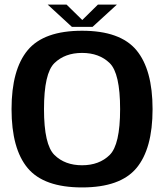

<svg xmlns="http://www.w3.org/2000/svg" viewBox="-20 -815 724 840"><path d="M339 5Q506 5 576.8 -79.5Q647.5 -164 647.5 -337.5Q647.5 -510.5 576.8 -595.5Q506 -680.5 339 -680.5Q172 -680.5 101.2 -595.5Q30.5 -510.5 30.5 -337.5Q30.5 -164 101.2 -79.5Q172 5 339 5ZM339 -92Q264 -92 218.2 -137Q172.5 -182 172.5 -337.5Q172.5 -494.5 218.2 -539Q264 -583.5 339 -583.5Q414 -583.5 459.8 -539Q505.5 -494.5 505.5 -337.5Q505.5 -182 459.8 -137Q414 -92 339 -92ZM294.5 -697.5H385L491.5 -795H408.5L340 -727.5L271 -795H188.5Z"/></svg>

Font: Anybody UltraCondensed Thin SemiBold
Style: Regular
Weight: 600
Version: Version 1.111